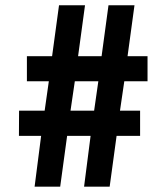

<svg xmlns="http://www.w3.org/2000/svg" viewBox="-20 -698 626 718"><path d="M259.8 -394 243.7 -284.2H332L347.7 -394ZM503.9 -189.9H416L390.1 0H294.4L318.8 -189.9H231L205.1 0H109.4L133.8 -189.9H50.8L51.3 -284.2H147L162.6 -394H80.6V-487.8H174.8L200.7 -678.2H297.9L272 -487.8H359.9L385.7 -678.2H482.9L457 -487.8H531.7V-394H444.8L428.7 -284.2H503.9Z"/></svg>

Font: XB Zar
Style: Bold Italic
Weight: 700
Italic angle: -12°
Designer: Behnam
Foundry: Irmug
Version: Version 8.005 2009